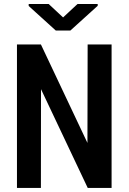

<svg xmlns="http://www.w3.org/2000/svg" viewBox="-20 -931 640 951"><path d="M532.7 0H414.6L183.1 -489.3L182.6 0H64V-710.9H182.6L413.1 -223.1L414.1 -710.9H532.7ZM292.5 -844.7 363.8 -911.1H463.9V-902.3L328.6 -779.8H256.3L122.1 -901.4V-911.1H221.2Z"/></svg>

Font: Roboto Mono
Style: Regular
Weight: 500
Designer: Google
Version: Version 2.000986; 2015; ttfautohint (v1.3)